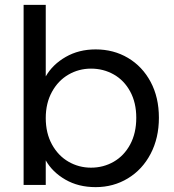

<svg xmlns="http://www.w3.org/2000/svg" viewBox="-20 -760 716 789"><path d="M168 -446Q196 -495 250 -526Q304 -557 373 -557Q447 -557 506 -522Q565 -487 599 -423.5Q633 -360 633 -276Q633 -193 599 -128Q565 -63 505.5 -27Q446 9 373 9Q302 9 248.5 -22Q195 -53 168 -101V0H77V-740H168ZM540 -276Q540 -338 515 -384Q490 -430 447.5 -454Q405 -478 354 -478Q304 -478 261.5 -453.5Q219 -429 193.5 -382.5Q168 -336 168 -275Q168 -213 193.5 -166.5Q219 -120 261.5 -95.5Q304 -71 354 -71Q405 -71 447.5 -95.5Q490 -120 515 -166.5Q540 -213 540 -276Z"/></svg>

Font: DVN-Poppins
Style: Regular
Weight: 400
Designer: Ninad Kale (Devanagari), Jonny Pinhorn (Latin)
Foundry: Indian Type Foundry
Version: 4.004